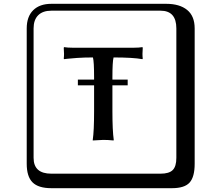

<svg xmlns="http://www.w3.org/2000/svg" viewBox="-20 -774 1140 1006"><path d="M388 -327V-357H473V-368Q473 -451 467 -473Q422 -473 384.5 -470.5Q347 -468 332 -466L316 -464L314 -467Q317 -488 314 -524L316 -527Q334 -524 360 -524H682Q708 -524 726 -527L728 -524Q725 -488 728 -467L726 -464Q676 -473 575 -473Q569 -451 569 -368V-357H649V-327H569V-191Q569 -90 576 -41L575 -38Q546 -41 521 -41L466 -38V-41Q473 -88 473 -191V-327ZM249 -718Q204 -718 180 -694Q156 -670 156 -625V53Q156 136 249 136H821Q866 136 885 117Q904 98 904 53V-625Q904 -718 821 -718ZM1000 84Q1000 153 973.5 182.5Q947 212 881 212H249Q181 212 150.5 181.5Q120 151 120 84V-625Q120 -687 154 -720.5Q188 -754 249 -754H851Q921 -754 960.5 -722Q1000 -690 1000 -625Z"/></svg>

Font: Libertinus Keyboard
Style: Regular
Weight: 700
Designer: Philipp H. Poll
Foundry: Khaled Hosny
Version: Version 6.7